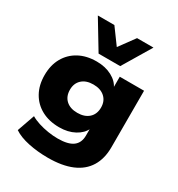

<svg xmlns="http://www.w3.org/2000/svg" viewBox="-220 -913 1156 1246"><g transform="rotate(30 358.0 -290.0)"><path d="M326 191Q249 191 180 176.5Q111 162 68 133L114 2Q139 17 173.5 28Q208 39 246 45Q284 51 319 51Q396 51 432.5 24Q469 -3 469 -58V-111H472Q453 -69 404.5 -43Q356 -17 291 -17Q215 -17 158.5 -47.5Q102 -78 71 -133.5Q40 -189 40 -263Q40 -338 71 -393Q102 -448 158 -478.5Q214 -509 290 -509Q355 -509 404 -483Q453 -457 472 -414H468V-498H650V-75Q650 11 613.5 70.5Q577 130 505 160.5Q433 191 326 191ZM346 -157Q400 -157 431.5 -185.5Q463 -214 463 -264Q463 -312 431.5 -340.5Q400 -369 346 -369Q292 -369 261 -340.5Q230 -312 230 -264Q230 -214 261 -185.5Q292 -157 346 -157ZM274 -559 146 -771H270L355 -655L440 -771H563L436 -559Z"/></g></svg>

Font: Nunito Sans 10pt SemiExpanded Black
Style: Regular
Weight: 900
Width: 6
Designer: Vernon Adams
Foundry: Vernon Adams
Version: Version 3.101;gftools[0.9.27]